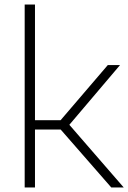

<svg xmlns="http://www.w3.org/2000/svg" viewBox="-20 -828 566 848"><path d="M471.5 0 230 -276.5 456 -540.5H510L280.5 -270V-283.5L526.5 0ZM126 -256V-297H255.5V-256ZM89 0V-808H134.5V0Z"/></svg>

Font: Encode Sans SemiExpanded ExtraLight
Style: Regular
Weight: 250
Width: 6
Designer: Multiple Designers
Foundry: Impallari Type
Version: Version 3.002